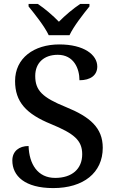

<svg xmlns="http://www.w3.org/2000/svg" viewBox="-20 -951 596 981"><path d="M229 -771H335C356 -816 406 -880 437 -918V-931H390C355 -908 311 -871 281 -840C251 -871 208 -908 173 -931H126V-918C157 -880 208 -816 229 -771ZM252 10C406 10 505 -68 505 -196C505 -298 440 -354 317 -404C196 -453 160 -489 160 -563C160 -630 205 -671 275 -671C357 -671 386 -601 386 -541C443 -541 477 -567 477 -611C477 -671 409 -724 283 -724C153 -724 57 -654 57 -537C57 -431 113 -369 241 -317C357 -269 400 -235 400 -163C400 -88 348 -42 262 -42C172 -42 129 -113 126 -205C77 -205 43 -178 43 -131C43 -52 107 10 252 10Z"/></svg>

Font: Noto Serif Vithkuqi Medium
Style: Regular
Weight: 500
Version: Version 1.005